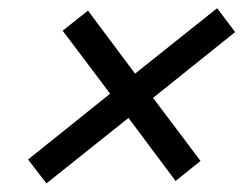

<svg xmlns="http://www.w3.org/2000/svg" viewBox="-20 -568 590 462"><path d="M91.7 -126.7 47.5 -184.2 245 -342.5 130.8 -494.2 191.7 -542.5 305 -390.8 502.5 -548.3 545.8 -490.8 348.3 -332.5 462.5 -180.8 402.5 -132.5 289.2 -284.2Z"/></svg>

Font: Funnel Sans
Style: Italic
Weight: 400
Italic angle: -14.036°
Version: Version 1.000; Beta; Release 5; Build 24; ttfautohint (v1.8.